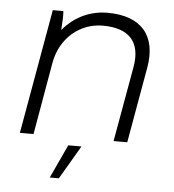

<svg xmlns="http://www.w3.org/2000/svg" viewBox="-51 -576 724 798"><g transform="rotate(5 311.0 -177.5)"><path d="M46 0H103L156 -304C175 -406 255 -474 351 -474C461 -474 511 -419 493 -315L437 0H494L550 -317C573 -448 510 -529 366 -529C296 -529 231 -501 180 -441C182 -472 184 -500 182 -520H138ZM186 174H224L306 34H251Z"/></g></svg>

Font: Fixel Display Light
Style: Italic
Weight: 300
Italic angle: -10°
Designer: AlfaBravo + MacPaw
Foundry: Kyrylo Tkachov, Marchela Mozhyna, Serhii Makarenko, Maria Weinstein, Zakhar Kryvoshyya
Version: Version 1.210;Glyphs 3.2 (3217)